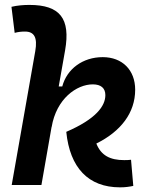

<svg xmlns="http://www.w3.org/2000/svg" viewBox="-20 -763 626 792"><path d="M475.1 9.8C497.6 9.8 513.2 7.3 529.8 3.9L520.5 -104C511.7 -103 505.9 -102.5 492.7 -102.5C434.1 -102.5 397 -121.6 377.4 -170.9C479 -221.2 537.6 -297.9 537.6 -393.1C537.6 -474.1 484.4 -527.3 403.8 -527.3C321.8 -527.3 255.9 -479 236.8 -406.2H222.2L248.5 -555.2C271.5 -686.5 227.5 -742.7 101.6 -742.7C76.7 -742.7 51.8 -740.7 27.3 -734.9L40.5 -627.4C54.2 -631.3 68.8 -632.8 83 -632.8C121.1 -632.8 135.3 -608.4 125.5 -552.2L28.3 0H150.9L192.9 -240.2V-238.3C212.4 -356 296.4 -415 362.8 -415C396.5 -415 414.6 -399.4 414.6 -370.6C414.6 -325.7 376 -272 253.4 -219.2C268.1 -71.3 344.2 9.8 475.1 9.8Z"/></svg>

Font: Cascadia Mono SemiBold
Style: Italic
Weight: 600
Italic angle: -10°
Monospace: yes
Designer: Aaron Bell
Foundry: Saja Typeworks
Version: Version 2404.023